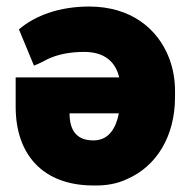

<svg xmlns="http://www.w3.org/2000/svg" viewBox="-20 -559 587 588"><path d="M28 -232C28 -85 112 9 266 9C304 10 339 4 370 -11C459 -50 516 -141 516 -262V-280C516 -316 510 -349 498 -381C463 -472 380 -539 253 -539C163 -539 88 -512 38 -469L84 -358L96 -363C107 -368 117 -373 126 -378C156 -392 192 -400 238 -400C301 -400 334 -369 345 -322H28ZM193 -212H344C335 -166 313 -129 266 -129C216 -129 193 -158 193 -212Z"/></svg>

Font: Asimov Pro
Style: Ult
Weight: 900
Designer: Google
Version: Version 2.000980; 2014